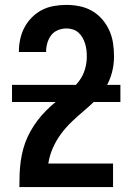

<svg xmlns="http://www.w3.org/2000/svg" viewBox="-20 -763 540 783"><path d="M59 0V-1Q59 -27 60 -53.5Q61 -80 64.5 -105.5Q68 -131 75 -156.5Q82 -182 93 -205.5Q104 -229 118.5 -251Q133 -273 150 -292.5Q167 -312 186.5 -329.5Q206 -347 227 -363Q248 -379 268 -396Q288 -413 303.5 -434Q319 -455 326.5 -480.5Q334 -506 334 -532Q334 -546 332.5 -559Q331 -572 327 -585Q323 -598 316.5 -609.5Q310 -621 300 -630Q290 -639 277 -643Q264 -647 251 -647Q233 -647 216 -640Q199 -633 188.5 -619Q178 -605 173 -587.5Q168 -570 168 -552Q168 -552 168 -552Q168 -552 168 -551H57Q57 -552 57 -552Q57 -552 57 -553Q57 -578 62.5 -603.5Q68 -629 80 -651.5Q92 -674 110.5 -692.5Q129 -711 151.5 -722.5Q174 -734 199.5 -738.5Q225 -743 251 -743Q278 -743 305 -737.5Q332 -732 355.5 -718.5Q379 -705 397 -684Q415 -663 426 -638.5Q437 -614 441 -586.5Q445 -559 445 -532Q445 -499 436.5 -467Q428 -435 411 -406.5Q394 -378 370 -354.5Q346 -331 321 -310Q296 -289 272 -266Q248 -243 228.5 -216.5Q209 -190 195.5 -159.5Q182 -129 177 -96H441V0ZM29 -347V-417H471V-347Z"/></svg>

Font: Zed Mono
Style: Bold
Weight: 700
Monospace: yes
Designer: Belleve Invis
Foundry: Belleve Invis
Version: Version 1.0.0; ttfautohint (v1.8.4)